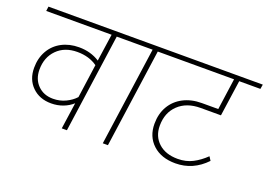

<svg xmlns="http://www.w3.org/2000/svg" viewBox="-98 -937 1657 1192"><g transform="rotate(20 730.5 -341.0)"><path d="M639 -652H507L415 0H381L406 -175Q380 -151 343.5 -137Q307 -123 265 -123Q188 -123 139.5 -170.5Q91 -218 91 -295Q91 -359 119 -408Q147 -457 197 -483.5Q247 -510 311 -510Q388 -510 447 -472L473 -652H41L45 -682H644ZM412 -218 443 -440Q389 -479 311 -479Q227 -479 176.5 -428Q126 -377 126 -296Q126 -233 165 -193.5Q204 -154 266 -154Q311 -154 349.5 -172.5Q388 -191 412 -218Z M910 -652H778L686 0H652L744 -652H612L616 -682H915Z M947 -224Q947 -154 994 -111Q1041 -68 1121 -68Q1176 -68 1219.5 -90.5Q1263 -113 1302 -151L1318 -126Q1233 -37 1117 -37Q1023 -37 967.5 -88.5Q912 -140 912 -224Q912 -290 941 -340Q970 -390 1023 -417.5Q1076 -445 1145 -445H1253L1282 -652H883L888 -682H1461L1456 -652H1316L1282 -414H1148Q1056 -414 1001.5 -362Q947 -310 947 -224Z"/></g></svg>

Font: FiraGO UltraLight
Style: Italic
Weight: 200
Italic angle: -8°
Designer: bBox Type GmbH
Foundry: bBox Type GmbH
Version: Version 1.001